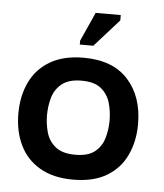

<svg xmlns="http://www.w3.org/2000/svg" viewBox="-46 -610 564 661"><g transform="rotate(5 236.0 -279.5)"><path d="M230.4 10Q161.7 10 115.3 -17.2Q69 -44.3 46.2 -91.8Q23.3 -139.3 23.3 -200.1Q23.3 -261.8 46.2 -309.4Q69 -357 115.4 -384.2Q161.8 -411.3 230.9 -411.3Q331.7 -411.3 384.3 -353.3Q437 -295.3 437 -199.7Q437 -140.7 414.8 -93Q392.7 -45.3 347 -17.7Q301.4 10 230.4 10ZM230.5 -76Q275.3 -76 298.5 -95Q321.7 -114 330 -143.5Q338.3 -172.9 338.3 -203.4Q338.3 -234.7 330 -264Q321.7 -293.3 298.5 -312.7Q275.3 -332 230.5 -332Q186.3 -332 162.5 -312.7Q138.7 -293.3 130.3 -264Q122 -234.7 122 -203.4Q122 -172.9 130.3 -143.5Q138.7 -114 162.5 -95Q186.3 -76 230.5 -76ZM260 -455.3H213.3V-468.7L258.3 -568.7H345V-550.3Z"/></g></svg>

Font: Darker Grotesque Light
Style: Regular
Weight: 300
Designer: Gabriel Lam
Foundry: TypeRant
Version: Version 1.000;gftools[0.9.28]